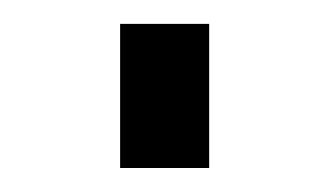

<svg xmlns="http://www.w3.org/2000/svg" viewBox="-20 -140 273 160"><path d="M80.1 -120.1V0H154.3V-120.1Z"/></svg>

Font: Geo
Style: Regular
Weight: 500
Version: Version 001.2